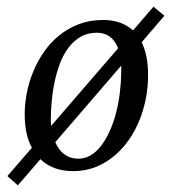

<svg xmlns="http://www.w3.org/2000/svg" viewBox="-20 -500 540 573"><path d="M53.7 -160.2Q53.7 -190.4 60.1 -222.9Q66.4 -255.4 79.3 -286.6Q92.3 -317.9 111.6 -345.7Q130.9 -373.5 157 -394.5Q183.1 -415.5 215.6 -428Q248 -440.4 287.1 -440.4Q315.4 -440.4 337.9 -432.4Q360.4 -424.3 377 -409.2L438 -480L470.7 -453.1L402.8 -374Q412.1 -354.5 417 -330.6Q421.9 -306.6 421.9 -276.9Q421.9 -220.2 405.8 -168.2Q389.6 -116.2 360.1 -76.4Q330.6 -36.6 289.3 -12.9Q248 10.7 198.2 10.7Q137.7 10.7 100.6 -24.9L33.2 53.2L2 25.4L75.2 -59.1Q53.7 -97.7 53.7 -160.2ZM213.9 -26.4Q233.4 -26.4 250.7 -36.6Q268.1 -46.9 282 -65.2Q295.9 -83.5 307.1 -108.2Q318.4 -132.8 325.9 -161.4Q333.5 -189.9 337.4 -221.2Q341.3 -252.4 341.8 -283.7V-304.2L145 -75.7Q154.8 -52.2 172.4 -39.3Q189.9 -26.4 213.9 -26.4ZM269.5 -402.3Q241.7 -402.3 220.9 -390.4Q200.2 -378.4 184.8 -358.2Q169.4 -337.9 159.4 -311.8Q149.4 -285.6 143.3 -257.3Q137.2 -229 134.5 -200.4Q131.8 -171.9 131.8 -147Q131.8 -141.6 131.8 -136Q131.8 -130.4 132.8 -124.5L332.5 -356Q314 -402.3 269.5 -402.3Z"/></svg>

Font: PT Astra Serif
Style: Italic
Weight: 400
Italic angle: -16°
Designer: A.Korolkova, I. Chaeva
Foundry: ParaType Ltd
Version: Version 1.001